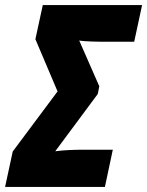

<svg xmlns="http://www.w3.org/2000/svg" viewBox="-55 -734 578 754"><path d="M-35 0H357L388 -146H268C240 -146 199 -145 162 -140L329 -365L335 -395L256 -575C274 -571 327 -570 367 -570H472L503 -714H113L84 -580L171 -375L-5 -139Z"/></svg>

Font: Noto Sans ExtraCondensed Black
Style: Italic
Weight: 900
Width: 2
Italic angle: -12°
Designer: Monotype Design Team
Foundry: Monotype Imaging Inc.
Version: Version 2.013